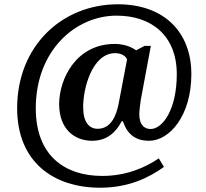

<svg xmlns="http://www.w3.org/2000/svg" viewBox="-20 -734 961 896"><path d="M447 142C579 142 674 96 745 45L721 5C660 47 570 87 457 87C284 87 147 -6 147 -229C147 -498 332 -661 524 -661C687 -661 805 -568 805 -388C805 -221 738 -132 683 -132C657 -132 630 -148 630 -201C630 -221 636 -258 637 -268L684 -520H655L615 -499C596 -514 559 -529 516 -529C333 -529 256 -363 256 -248C256 -133 326 -77 410 -77C479 -77 520 -116 548 -168H554C574 -105 616 -77 675 -77C772 -77 873 -195 873 -388C873 -582 748 -714 530 -714C269 -714 60 -519 60 -229C60 23 231 142 447 142ZM436 -133C395 -133 368 -165 368 -235C368 -322 410 -486 518 -486C541 -486 565 -476 573 -457L534 -252C523 -193 497 -133 436 -133Z"/></svg>

Font: Noto Serif Georgian SemiBold
Style: Regular
Weight: 600
Designer: Monotype Design Team, Akaki Razmadze
Foundry: Google LLC
Version: Version 2.003